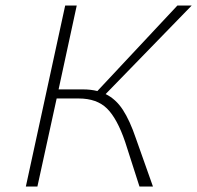

<svg xmlns="http://www.w3.org/2000/svg" viewBox="-20 -678 717 698"><path d="M474 -175 536 0H487L435 -162Q406 -247 369 -283.5Q332 -320 266 -320H186L116 0H74L217 -658H259L193 -353H282Q310 -353 334 -347L625 -658H677L364 -336Q401 -318 426.5 -279Q452 -240 474 -175Z"/></svg>

Font: Ysabeau Light
Style: Italic
Weight: 300
Italic angle: -12°
Designer: Christian Thalmann (Catharsis Fonts)
Version: Version 0.003